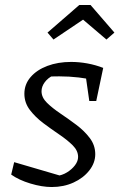

<svg xmlns="http://www.w3.org/2000/svg" viewBox="-20 -744 480 772"><path d="M25 -42 37 -92 235 -34 206 -36Q230 -39 249.5 -51Q269 -63 281.5 -79.5Q294 -96 294 -113Q294 -138 272.5 -159.5Q251 -181 218.5 -203Q186 -225 154 -249Q122 -273 100 -302Q78 -331 78 -367Q78 -405 103 -434Q128 -463 170.5 -479Q213 -495 266 -495Q298 -495 331 -489Q364 -483 395 -471L373 -419Q335 -428 296.5 -432.5Q258 -437 218 -437Q200 -437 182.5 -436.5Q165 -436 148 -433L193 -440Q173 -431 160 -413.5Q147 -396 147 -377Q147 -352 169 -330.5Q191 -309 223 -287.5Q255 -266 287 -242Q319 -218 341 -189Q363 -160 363 -124Q363 -89 339 -58.5Q315 -28 275.5 -10Q236 8 188 8Q149 8 102.5 -6Q56 -20 25 -42ZM339 -338 320 -471H395L367 -338ZM344 -724 440 -613 408 -585 314 -665 195 -585 171 -613 299 -724Z"/></svg>

Font: Piazzolla Thin
Style: Italic
Weight: 400
Italic angle: -11.3°
Version: Version 2.005